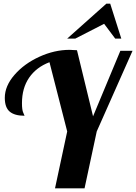

<svg xmlns="http://www.w3.org/2000/svg" viewBox="-20 -1020 738 1040"><path d="M556 -1000 344 -811H388L544 -891L604 -811H637L577 -1000ZM344 -308 278 0H438L504 -308L698 -745H632L484 -390L397 -748C379.7 -749.3 366.3 -750 357 -750C302.3 -750 247.7 -737.5 193 -712.5C138.3 -687.5 93.5 -654.8 58.5 -614.5C23.5 -574.2 6 -532.7 6 -490C6 -455.3 14.8 -430.5 32.5 -415.5C50.2 -400.5 77 -393 113 -393C113 -394.3 110.7 -399.8 106 -409.5C101.3 -419.2 99 -436.3 99 -461C99 -515.7 112 -561.8 138 -599.5C164 -637.2 200.7 -665 248 -683Z"/></svg>

Font: DonutKreme
Style: Regular
Weight: 400
Designer: Impallari Type
Foundry: Impallari Type
Version: Version 2.100